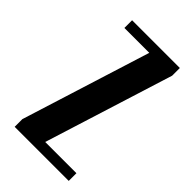

<svg xmlns="http://www.w3.org/2000/svg" viewBox="-163 -548 600 600"><g transform="rotate(45 137.0 -247.5)"><path d="M25 0V-34L159 -461H49V-495H260V-461L126 -34H264V0Z"/></g></svg>

Font: Moniqa ExtBd Cond Paragraph
Style: Regular
Weight: 800
Width: 3
Designer: Rajesh Rajput
Foundry: Rajesh Rajput
Version: Version 1.000